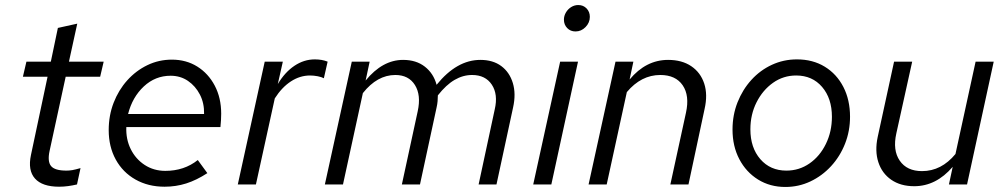

<svg xmlns="http://www.w3.org/2000/svg" viewBox="-20 -733 3991 763"><path d="M215 9Q148 9 119 -23.5Q90 -56 103 -117L169 -428H71L85 -488H182L210 -622L287 -639L254 -488H392L378 -428H241L177 -133Q168 -91 183 -73Q198 -55 244 -55Q256 -55 267.5 -57Q279 -59 300 -65L286 0Q269 4 251 6.5Q233 9 215 9Z M634 9Q569 9 518.5 -19.5Q468 -48 440 -99Q412 -150 412 -216Q412 -274 431.5 -324.5Q451 -375 485.5 -413.5Q520 -452 565.5 -474Q611 -496 663 -496Q720 -496 764 -468.5Q808 -441 833.5 -392.5Q859 -344 859 -281Q859 -257 856 -228H482Q480 -180 499.5 -140.5Q519 -101 555 -77.5Q591 -54 637 -54Q712 -54 766 -97L804 -45Q761 -17 720 -4Q679 9 634 9ZM489 -280H791Q792 -323 774.5 -357Q757 -391 727 -411.5Q697 -432 658 -432Q597 -432 551.5 -389.5Q506 -347 489 -280Z M925 0 1032 -488H1104L1084 -399Q1112 -446 1150 -471.5Q1188 -497 1231 -497Q1260 -497 1282 -488L1267 -422Q1258 -427 1242.5 -430Q1227 -433 1212 -433Q1172 -433 1136 -409.5Q1100 -386 1072 -342L997 0Z M1271 0 1378 -488H1449L1433 -413Q1500 -495 1582 -495Q1634 -495 1668.5 -468Q1703 -441 1715 -396Q1795 -495 1889 -495Q1939 -495 1972 -470.5Q2005 -446 2018 -403Q2031 -360 2019 -306L1953 0H1882L1946 -298Q1960 -358 1934.5 -396.5Q1909 -435 1856 -435Q1820 -435 1786.5 -415.5Q1753 -396 1720 -354Q1720 -343 1719 -331Q1718 -319 1715 -306L1649 0H1577L1640 -291Q1654 -355 1629 -395Q1604 -435 1551 -435Q1479 -435 1422 -363L1343 0Z M2267 -608Q2247 -608 2234 -621.5Q2221 -635 2221 -655Q2221 -670 2229 -683.5Q2237 -697 2250 -705Q2263 -713 2278 -713Q2298 -713 2311 -699.5Q2324 -686 2324 -666Q2324 -643 2307 -625.5Q2290 -608 2267 -608ZM2099 0 2206 -488H2277L2171 0Z M2319 0 2426 -488H2497L2482 -417Q2547 -495 2635 -495Q2690 -495 2727 -470Q2764 -445 2778.5 -401Q2793 -357 2780 -300L2716 0H2644L2706 -285Q2721 -353 2693 -394Q2665 -435 2604 -435Q2528 -435 2471 -367L2391 0Z M3101 10Q3040 10 2992.5 -19.5Q2945 -49 2918 -100.5Q2891 -152 2891 -218Q2891 -276 2911 -326.5Q2931 -377 2966 -415.5Q3001 -454 3047.5 -475.5Q3094 -497 3147 -497Q3210 -497 3257.5 -468Q3305 -439 3331.5 -387.5Q3358 -336 3358 -269Q3358 -212 3338 -161.5Q3318 -111 3282.5 -72.5Q3247 -34 3200.5 -12Q3154 10 3101 10ZM3105 -55Q3156 -55 3197 -83.5Q3238 -112 3262 -161Q3286 -210 3286 -269Q3286 -342 3247 -387.5Q3208 -433 3144 -433Q3093 -433 3052 -404Q3011 -375 2986.5 -326.5Q2962 -278 2962 -219Q2962 -146 3001.5 -100.5Q3041 -55 3105 -55Z M3613 7Q3559 7 3522 -18.5Q3485 -44 3470.5 -88.5Q3456 -133 3468 -189L3533 -488H3605L3542 -203Q3527 -136 3555.5 -94.5Q3584 -53 3644 -53Q3721 -53 3777 -121L3857 -488H3929L3823 0H3751L3766 -70Q3700 7 3613 7Z"/></svg>

Font: Red Hat Text VF
Style: Italic
Weight: 400
Italic angle: -12°
Designer: Pentagram, MCKL
Foundry: Pentagram, MCKL
Version: Version 1.023